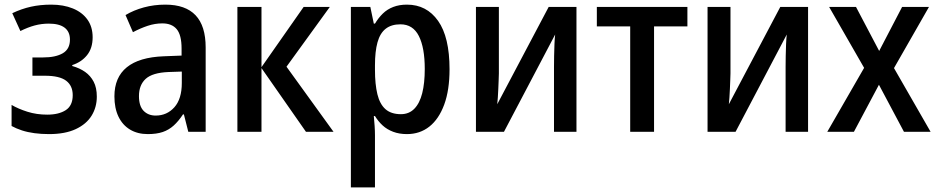

<svg xmlns="http://www.w3.org/2000/svg" viewBox="-20 -569 4050 829"><path d="M201 -549Q254 -549 294.5 -532.5Q335 -516 357.5 -484.5Q380 -453 380 -408Q380 -361 356 -331Q332 -301 292 -288V-284Q324 -275 347.5 -258.5Q371 -242 384.5 -216Q398 -190 398 -152Q398 -106 375.5 -69.5Q353 -33 307 -11.5Q261 10 192 10Q158 10 128.5 6Q99 2 74.5 -6Q50 -14 30 -25V-116Q59 -99 98.5 -86.5Q138 -74 184 -74Q234 -74 264 -93.5Q294 -113 294 -158Q294 -199 265.5 -220.5Q237 -242 174 -242H120V-321H166Q220 -321 251 -339Q282 -357 282 -398Q282 -432 259 -449.5Q236 -467 191 -467Q159 -467 129.5 -459Q100 -451 68 -435L33 -512Q73 -531 113.5 -540Q154 -549 201 -549Z M694 -549Q781 -549 824.5 -503Q868 -457 868 -364V0H793L774 -75H770Q751 -46 730 -27Q709 -8 682.5 1Q656 10 618 10Q574 10 541.5 -9.5Q509 -29 491.5 -65.5Q474 -102 474 -153Q474 -235 527.5 -278.5Q581 -322 687 -326L764 -329V-359Q764 -418 743 -443Q722 -468 681 -468Q649 -468 617.5 -457.5Q586 -447 554 -430L522 -504Q557 -525 601 -537Q645 -549 694 -549ZM707 -258Q638 -255 609 -228.5Q580 -202 580 -154Q580 -111 600 -90.5Q620 -70 652 -70Q701 -70 733 -106Q765 -142 765 -211V-260Z M1291 -539H1404L1217 -281L1420 0H1301L1109 -275V0H1005V-539H1109V-279Z M1737 -549Q1822 -549 1871.5 -479Q1921 -409 1921 -270Q1921 -180 1898 -117.5Q1875 -55 1834 -22.5Q1793 10 1737 10Q1704 10 1677.5 0Q1651 -10 1632 -27.5Q1613 -45 1599 -68H1594Q1596 -48 1597.5 -25.5Q1599 -3 1599 15V240H1495V-539H1579L1594 -467H1599Q1614 -492 1633 -510.5Q1652 -529 1678 -539Q1704 -549 1737 -549ZM1709 -464Q1670 -464 1645.5 -445Q1621 -426 1610 -386.5Q1599 -347 1599 -287V-268Q1599 -205 1609.5 -162Q1620 -119 1644.5 -97.5Q1669 -76 1711 -76Q1746 -76 1769 -99.5Q1792 -123 1803 -166.5Q1814 -210 1814 -271Q1814 -363 1788.5 -413.5Q1763 -464 1709 -464Z M2134 -252Q2134 -239 2133 -221.5Q2132 -204 2131.5 -185Q2131 -166 2129.5 -148.5Q2128 -131 2127 -119L2349 -539H2469V0H2372V-281Q2372 -302 2372.5 -327.5Q2373 -353 2374 -378Q2375 -403 2377 -420L2156 0H2035V-539H2134Z M2948 -455H2804V0H2701V-455H2557V-539H2948Z M3134 -252Q3134 -239 3133 -221.5Q3132 -204 3131.5 -185Q3131 -166 3129.5 -148.5Q3128 -131 3127 -119L3349 -539H3469V0H3372V-281Q3372 -302 3372.5 -327.5Q3373 -353 3374 -378Q3375 -403 3377 -420L3156 0H3035V-539H3134Z M3711 -276 3560 -539H3676L3776 -349L3875 -539H3991L3840 -275L3998 0H3883L3775 -203L3667 0H3552Z"/></svg>

Font: Noto Sans Display SemiCondensed Medium
Style: Regular
Weight: 500
Width: 4
Designer: Monotype Design Team
Foundry: Monotype Imaging Inc.
Version: Version 2.003